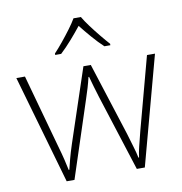

<svg xmlns="http://www.w3.org/2000/svg" viewBox="-84 -843 874 922"><g transform="rotate(-10 353.0 -381.5)"><path d="M390 -371Q381 -400 374 -424Q367 -448 360 -474H357Q351 -448 343.5 -423Q336 -398 327 -371L205 1H167L15 -529H57L155 -175Q168 -130 174.5 -102.5Q181 -75 186 -51H189Q195 -75 202 -102Q209 -129 223 -172L342 -529H378L492 -173Q503 -135 512 -105.5Q521 -76 526 -51H529Q532 -75 539 -103.5Q546 -132 557 -175L652 -529H691L548 1H509ZM371 -764Q383 -743 403.5 -715.5Q424 -688 446.5 -660.5Q469 -633 487 -613V-606H458Q431 -631 403 -663.5Q375 -696 353 -724Q331 -696 302.5 -663.5Q274 -631 247 -606H218V-613Q237 -633 259.5 -660.5Q282 -688 302.5 -715.5Q323 -743 335 -764Z"/></g></svg>

Font: Noto Sans Lao UI ExtLt
Style: Regular
Weight: 200
Designer: Monotype Design Team
Foundry: Monotype Imaging Inc.
Version: Version 2.000; ttfautohint (v1.8.4.7-5d5b)